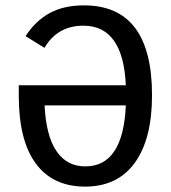

<svg xmlns="http://www.w3.org/2000/svg" viewBox="-20 -689 640 719"><path d="M75.7 -553.7Q112.8 -610.8 165.8 -639.9Q218.8 -668.9 294.4 -668.9Q549.3 -668.9 549.3 -332.5Q549.3 -168 484.6 -79.1Q419.9 9.8 298.8 9.8Q177.7 9.8 114 -76.7Q50.3 -163.1 50.3 -330.6V-369.6H451.2Q441.4 -592.8 292 -592.8Q195.3 -592.8 146.5 -509.8ZM299.3 -65.9Q441.4 -65.9 451.2 -294.4H147Q152.3 -181.2 191.2 -123.5Q230 -65.9 299.3 -65.9Z"/></svg>

Font: Cousine
Style: Regular
Weight: 400
Monospace: yes
Designer: Steve Matteson
Foundry: Monotype Imaging Inc.
Version: Version 1.21